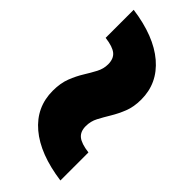

<svg xmlns="http://www.w3.org/2000/svg" viewBox="-25 -652 552 552"><g transform="rotate(-45 251.5 -376.0)"><path d="M7 -277Q20 -372 63.5 -423.5Q107 -475 174 -475Q205 -475 228 -466Q251 -457 269.5 -445.5Q288 -434 305 -425Q322 -416 340 -416Q363 -416 374 -429.5Q385 -443 389 -475H503Q490 -380 446 -328.5Q402 -277 336 -277Q306 -277 283.5 -286Q261 -295 242 -306.5Q223 -318 206 -327Q189 -336 169 -336Q147 -336 136 -322.5Q125 -309 121 -277Z"/></g></svg>

Font: Radio Canada Big
Style: Bold Italic
Weight: 700
Italic angle: -12°
Designer: Étienne Aubert Bonn
Foundry: Coppers and Brasses
Version: Version 1.001